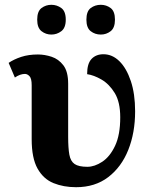

<svg xmlns="http://www.w3.org/2000/svg" viewBox="-20 -770 635 800"><path d="M297 10Q245 10 203 -7Q161 -24 136.5 -67.5Q112 -111 112 -190V-415Q112 -443 103 -452.5Q94 -462 84 -462Q64 -462 42 -447L16 -508Q38 -523 68.5 -533Q99 -543 138 -543Q166 -543 195 -533.5Q224 -524 244 -498Q264 -472 264 -421V-200Q264 -153 269 -125.5Q274 -98 291 -86.5Q308 -75 344 -75Q374 -75 406 -96Q438 -117 459.5 -162.5Q481 -208 481 -281Q481 -345 458 -382.5Q435 -420 403 -438.5Q371 -457 343 -461Q343 -505 361.5 -524.5Q380 -544 411 -544Q448 -544 477.5 -515Q507 -486 525 -432.5Q543 -379 543 -306Q543 -217 514.5 -145.5Q486 -74 431 -32Q376 10 297 10ZM400 -626Q376 -626 358 -640Q340 -654 340 -688Q340 -723 358 -736.5Q376 -750 400 -750Q423 -750 441 -736.5Q459 -723 459 -688Q459 -654 441 -640Q423 -626 400 -626ZM194 -626Q171 -626 153 -640Q135 -654 135 -688Q135 -723 153 -736.5Q171 -750 194 -750Q217 -750 235.5 -736.5Q254 -723 254 -688Q254 -654 235.5 -640Q217 -626 194 -626Z"/></svg>

Font: NotoSerif-Bold
Style: Regular
Weight: 700
Designer: Monotype Design Team
Foundry: Monotype Imaging Inc.
Version: Version 2.007; ttfautohint (v1.8) -l 8 -r 50 -G 200 -x 14 -D